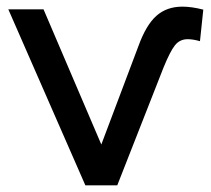

<svg xmlns="http://www.w3.org/2000/svg" viewBox="-20 -558 636 578"><path d="M451 -510.5C430.3 -492.2 412.3 -462 397 -420L285 -123L111 -530H5L237 0H333L472 -354C485.3 -386.7 496.8 -409.2 506.5 -421.5C516.2 -433.8 529 -440 545 -440C555.7 -440 568 -438 582 -434L592 -529C568.7 -535 547.7 -538 529 -538C497.7 -538 471.7 -528.8 451 -510.5Z"/></svg>

Font: ICO Headline
Style: Regular
Weight: 500
Designer: Julieta Ulanovsky
Foundry: Julieta Ulanovsky
Version: Version 7.200